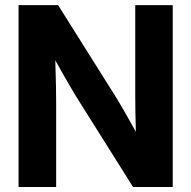

<svg xmlns="http://www.w3.org/2000/svg" viewBox="-20 -748 765 768"><path d="M54.2 0V-727.5H212.4L446.3 -355.5Q459 -335 480.5 -297.4Q502 -259.8 523.4 -220.7Q522 -263.2 521.5 -304Q521 -344.7 521 -367.7V-727.5H670.9V0H512.2L300.3 -336.9Q284.2 -361.8 258.1 -406.5Q231.9 -451.2 201.2 -506.8Q203.1 -449.7 203.9 -405.3Q204.6 -360.8 204.6 -337.4V0Z"/></svg>

Font: Inter Display
Style: Bold
Weight: 700
Designer: Rasmus Andersson
Foundry: rsms
Version: Version 4.001;git-9221beed3